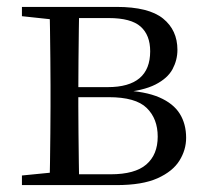

<svg xmlns="http://www.w3.org/2000/svg" viewBox="-20 -536 596 556"><path d="M43.5 0V-27.8L152.7 -38.6L166.2 -31.3H300.6Q370.8 -31.3 403.7 -59.7Q436.7 -88.1 436.7 -140.4Q436.7 -192.3 404.8 -223.4Q373 -254.6 294.6 -254.6H166.2V-283.7H292Q414.9 -283.7 414.9 -387.5Q414.9 -434.3 387.2 -459Q359.4 -483.7 295 -483.7H166.2L152.7 -477.4L43.5 -489.1V-516H317.6Q410.5 -516 452.2 -482.3Q493.8 -448.6 493.8 -391.7Q493.8 -362.3 479.7 -335.8Q465.5 -309.3 430.1 -291.2Q394.7 -273.1 330.5 -267.5L333.1 -274.5Q400.6 -271.7 441.4 -254Q482.1 -236.3 500.6 -206.6Q519 -177 519 -136.9Q519 -101.9 499.6 -70.8Q480.2 -39.6 436.2 -19.8Q392.2 0 317.6 0ZM123.1 0Q124.3 -24.4 124.8 -65.3Q125.3 -106.3 125.8 -150.3Q126.3 -194.3 126.3 -228.5V-288.3Q126.3 -321.7 125.8 -365.7Q125.3 -409.7 124.8 -450.7Q124.3 -491.8 123.1 -516H209.8Q208.8 -491.8 208.3 -450.2Q207.8 -408.7 207.3 -361.2Q206.8 -313.7 206.8 -272V-228.5Q206.8 -194.3 207.3 -150.3Q207.8 -106.3 208.3 -65.3Q208.8 -24.4 209.8 0Z"/></svg>

Font: Early Summer Mincho VF
Style: Regular
Weight: 250
Designer: GuiWonder
Version: Version 1.002